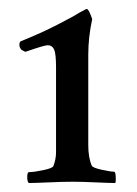

<svg xmlns="http://www.w3.org/2000/svg" viewBox="-20 -657 306 430"><path d="M37.1 -541Q36.1 -541 33.7 -542.5Q31.2 -543.9 29.8 -544.4Q28.3 -544.9 26.9 -546.9Q25.4 -548.8 24.4 -551.3Q23.4 -553.7 23.4 -556.6Q23.4 -562.5 26.4 -564.5Q72.3 -583 108.4 -601.6Q144.5 -620.1 158.2 -628.9L172.9 -636.7H174.8Q178.7 -636.7 186.5 -614.3Q177.7 -573.2 177.7 -535.2V-332Q177.7 -303.7 185.5 -286.1Q187.5 -281.2 207.5 -276.9Q227.5 -272.5 235.4 -272.5Q239.3 -272.5 239.3 -256.8Q239.3 -249 238.3 -247.1Q226.6 -247.1 195.3 -248.5Q164.1 -250 142.6 -250Q120.1 -250 87.9 -248.5Q55.7 -247.1 44.9 -247.1Q41 -249 41 -260.3Q41 -271.5 44.9 -271.5Q55.7 -271.5 76.7 -275.9Q97.7 -280.3 99.6 -285.2Q105.5 -300.8 105.5 -315.4V-505.9Q105.5 -537.1 101.1 -546.4Q96.7 -555.7 86.9 -555.7Q79.1 -555.7 37.1 -541Z"/></svg>

Font: Crimson Text
Style: Regular
Weight: 400
Version: Version 0.13